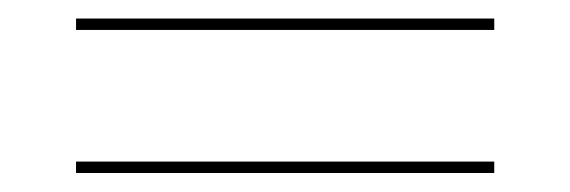

<svg xmlns="http://www.w3.org/2000/svg" viewBox="-20 -486 600 202"><path d="M60 -454.5V-466.5H500V-454.5ZM60 -304V-316H500V-304Z"/></svg>

Font: Bodoni Moda 18pt Medium
Style: Regular
Weight: 500
Designer: Owen Earl
Foundry: indestructible type
Version: Version 2.004